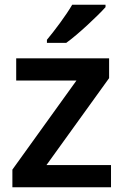

<svg xmlns="http://www.w3.org/2000/svg" viewBox="-20 -786 520 806"><path d="M423 -756V-766H283C257 -721 208 -656 177 -619V-606H258C307 -641 390 -719 423 -756ZM446 0V-93H175L438 -458V-541H48V-448H301L32 -74V0Z"/></svg>

Font: Noto Sans Kayah Li SemiBold
Style: Regular
Weight: 600
Designer: Monotype Design Team, Sérgio Martins
Foundry: Monotype Imaging Inc.
Version: Version 2.002